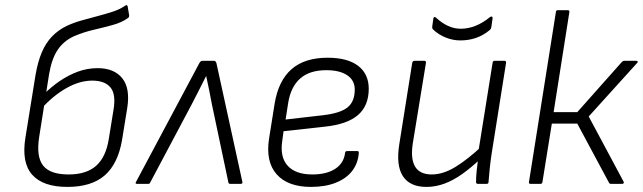

<svg xmlns="http://www.w3.org/2000/svg" viewBox="-20 -723 2528 755"><path d="M245 12Q149 12 106.5 -36Q64 -84 80 -182L120 -430Q129 -481 144.5 -517.5Q160 -554 184.5 -579.5Q209 -605 242 -621Q270 -634 300.5 -642.5Q331 -651 363 -659.5Q395 -668 423 -677Q451 -686 473 -701Q477 -704 479 -702.5Q481 -701 482 -698L488 -662Q488 -655 483 -652Q460 -635 424 -625Q388 -615 349 -606Q310 -597 272 -581Q230 -562 206.5 -526.5Q183 -491 173 -431L134 -184Q122 -107 149.5 -72Q177 -37 250 -37Q320 -37 358.5 -71.5Q397 -106 408 -178L426 -289Q437 -352 414.5 -379Q392 -406 343 -406Q293 -406 241 -376.5Q189 -347 143 -296L151 -351Q181 -381 214.5 -404Q248 -427 285.5 -441Q323 -455 364 -455Q429 -455 461 -415Q493 -375 480 -296L460 -173Q444 -79 392 -33.5Q340 12 245 12Z M519 0Q510 0 515 -8L764 -475Q769 -484 776 -484H821Q828 -484 831 -475L933 -8Q935 0 926 0H885Q879 0 878 -6L813 -314Q808 -342 802.5 -368.5Q797 -395 791 -423H790Q777 -396 762.5 -368.5Q748 -341 734 -313L571 -6Q569 0 563 0Z M1203 12Q1112 12 1068 -37.5Q1024 -87 1038 -178L1060 -316Q1075 -406 1126.5 -451Q1178 -496 1268 -496Q1347 -496 1388.5 -464Q1430 -432 1430 -374Q1430 -307 1387.5 -270.5Q1345 -234 1258 -225L1095 -207L1090 -170Q1080 -106 1111 -71.5Q1142 -37 1208 -37Q1264 -37 1298 -59Q1332 -81 1337 -122Q1338 -129 1345 -129H1385Q1391 -129 1391 -122Q1388 -81 1365 -51Q1342 -21 1300.5 -4.5Q1259 12 1203 12ZM1103 -253 1251 -270Q1319 -278 1347 -301Q1375 -324 1375 -371Q1375 -407 1345.5 -427Q1316 -447 1263 -447Q1197 -447 1160 -414Q1123 -381 1113 -317Z M1657 12Q1592 12 1564.5 -30Q1537 -72 1550 -155L1601 -476Q1603 -484 1610 -484H1648Q1656 -484 1655 -476L1603 -158Q1594 -98 1612.5 -67.5Q1631 -37 1678 -37Q1722 -37 1770 -66Q1818 -95 1879 -152L1870 -99Q1833 -64 1798 -39Q1763 -14 1728 -1Q1693 12 1657 12ZM1859 0Q1852 0 1852 -7Q1852 -29 1854.5 -52Q1857 -75 1860 -99L1861 -126L1917 -476Q1918 -484 1925 -484H1963Q1971 -484 1970 -476L1913 -117Q1909 -91 1906 -62.5Q1903 -34 1901 -7Q1901 0 1893 0ZM1790 -564Q1761 -564 1732.5 -575.5Q1704 -587 1683 -607Q1681 -609 1680 -612.5Q1679 -616 1680 -621L1684 -650Q1685 -655 1688 -656Q1691 -657 1695 -653Q1718 -632 1742 -621Q1766 -610 1792 -610Q1821 -610 1850 -621.5Q1879 -633 1907 -656Q1911 -659 1914.5 -657.5Q1918 -656 1917 -651L1912 -616Q1911 -612 1910 -610Q1909 -608 1906 -605Q1881 -584 1852 -574Q1823 -564 1790 -564Z M2482 -484Q2486 -484 2487.5 -481Q2489 -478 2485 -475L2295 -265L2432 -9Q2434 -6 2432.5 -3Q2431 0 2427 0H2383Q2377 0 2375 -4L2250 -237H2150L2113 -7Q2112 0 2105 0H2066Q2059 0 2060 -7L2166 -676Q2167 -683 2173 -683H2212Q2220 -683 2219 -676L2157 -282H2250L2425 -479Q2430 -484 2435 -484Z"/></svg>

Font: Sofia Sans Light
Style: Italic
Weight: 300
Italic angle: -9°
Version: Version 4.100-B